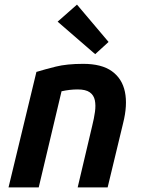

<svg xmlns="http://www.w3.org/2000/svg" viewBox="-20 -813 612 833"><path d="M17 0 138 -501Q174 -512 222 -524Q270 -536 341 -536Q421 -536 465.5 -504Q510 -472 522 -414.5Q534 -357 514 -278L447 0H317L380 -267Q388 -299 392 -327.5Q396 -356 391.5 -378Q387 -400 369.5 -412.5Q352 -425 317 -425Q300 -425 282.5 -423Q265 -421 247 -417L148 0ZM393 -578 230 -719 314 -793 451 -631Z"/></svg>

Font: Ubuntu Sans
Style: Bold Italic
Weight: 700
Italic angle: -13.5°
Designer: Dalton Maag Ltd
Foundry: Dalton Maag Ltd
Version: Version 1.006